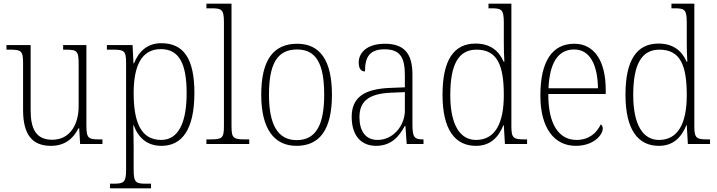

<svg xmlns="http://www.w3.org/2000/svg" viewBox="-20 -780 3882 1040"><path d="M256 10C331 10 377 -29 405 -85H409L414 0H535V-25H518C460 -25 448 -30 448 -99V-536H322V-511H332C397 -511 406 -506 406 -433V-205C406 -107 360 -23 263 -23C173 -23 146 -85 146 -183V-536H15V-511H30C94 -511 105 -506 105 -439V-184C105 -49 156 10 256 10Z M576 240H798V215H773C717 215 704 210 704 140V18C704 -39 702 -79 702 -102H704C730 -32 778 10 855 10C966 10 1033 -79 1033 -277C1033 -463 974 -546 854 -546C775 -546 730 -498 706 -437H703L698 -536H559V-511H588C653 -511 663 -506 663 -438V139C663 209 650 215 594 215H576ZM853 -22C742 -22 704 -121 704 -276C704 -420 745 -514 851 -514C951 -514 991 -434 991 -275C991 -115 946 -22 853 -22Z M1098 0H1330V-25H1311C1244 -25 1234 -30 1234 -98V-760H1098V-735H1124C1180 -735 1193 -730 1193 -660V-98C1193 -30 1183 -25 1116 -25H1098Z M1586 10C1712 10 1778 -78 1778 -267C1778 -455 1712 -543 1590 -543C1460 -543 1395 -454 1395 -267C1395 -79 1467 10 1586 10ZM1587 -21C1482 -21 1437 -109 1437 -267C1437 -430 1479 -512 1589 -512C1694 -512 1736 -433 1736 -267C1736 -113 1697 -21 1587 -21Z M2017 10C2103 10 2145 -46 2172 -97H2176L2183 0H2274V-25H2270C2223 -25 2214 -38 2214 -109V-377C2214 -489 2170 -543 2065 -543C1966 -543 1923 -493 1923 -442C1923 -409 1935 -393 1957 -393C1957 -470 1981 -513 2063 -513C2154 -513 2173 -460 2173 -371V-307L2097 -304C1952 -299 1885 -252 1885 -147C1885 -40 1941 10 2017 10ZM2025 -22C1956 -22 1927 -76 1927 -145C1927 -225 1969 -273 2100 -278L2173 -281V-181C2173 -101 2111 -22 2025 -22Z M2558 10C2636 10 2680 -36 2707 -102H2709L2715 0H2835V-25H2822C2762 -25 2750 -31 2750 -95V-760H2626V-735H2641C2696 -735 2709 -730 2709 -658V-548C2709 -517 2710 -480 2712 -446H2708C2682 -506 2634 -544 2556 -544C2439 -544 2377 -456 2377 -267C2377 -77 2445 10 2558 10ZM2560 -22C2473 -21 2419 -102 2419 -265C2419 -430 2463 -511 2561 -511C2674 -511 2709 -426 2709 -265C2709 -112 2662 -23 2560 -22Z M3099 10C3195 10 3245 -49 3245 -84C3245 -96 3240 -102 3234 -106C3213 -61 3171 -22 3103 -22C3009 -22 2949 -104 2950 -271H3261V-294C3261 -451 3198 -543 3091 -543C2973 -543 2907 -451 2907 -262C2907 -88 2981 10 3099 10ZM3219 -302H2951C2957 -431 2997 -512 3090 -512C3177 -512 3217 -427 3219 -302Z M3549 10C3627 10 3671 -36 3698 -102H3700L3706 0H3826V-25H3813C3753 -25 3741 -31 3741 -95V-760H3617V-735H3632C3687 -735 3700 -730 3700 -658V-548C3700 -517 3701 -480 3703 -446H3699C3673 -506 3625 -544 3547 -544C3430 -544 3368 -456 3368 -267C3368 -77 3436 10 3549 10ZM3551 -22C3464 -21 3410 -102 3410 -265C3410 -430 3454 -511 3552 -511C3665 -511 3700 -426 3700 -265C3700 -112 3653 -23 3551 -22Z"/></svg>

Font: Noto Serif Bengali SemiCondensed ExtraLight
Style: Regular
Weight: 200
Width: 4
Designer: Juan Bruce, Universal Thirst, Indian Type Foundry and the Monotype Design Team.
Foundry: Monotype Imaging Inc.
Version: Version 2.003